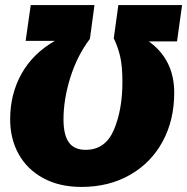

<svg xmlns="http://www.w3.org/2000/svg" viewBox="-20 -716 737 756"><path d="M20 -246Q20 -346 65 -426Q110 -506 196 -555H81L101 -696H352L334 -563Q284 -497 257 -411Q230 -325 230 -246Q230 -185 251 -155.5Q272 -126 317 -126Q395 -126 428.5 -205Q462 -284 462 -393Q462 -454 453.5 -492Q445 -530 428 -565L446 -696H697L677 -553H566Q666 -481 666 -351Q666 -243 620.5 -159Q575 -75 492 -27.5Q409 20 301 20Q213 20 149.5 -15Q86 -50 53 -110Q20 -170 20 -246Z"/></svg>

Font: FiraGO Heavy
Style: Italic
Weight: 900
Italic angle: -8°
Designer: bBox Type GmbH
Foundry: bBox Type GmbH
Version: Version 1.001